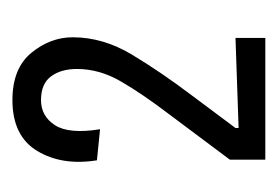

<svg xmlns="http://www.w3.org/2000/svg" viewBox="-89 -628 447 309"><g transform="rotate(-90 134.5 -473.5)"><path d="M32 -270V-327L106 -426Q138 -468 158 -502.5Q178 -537 178 -573Q178 -599 166 -615Q154 -631 128 -631Q102 -631 87.5 -608.5Q73 -586 81 -536L31 -541Q22 -597 46 -637Q70 -677 128 -677Q179 -677 204 -646.5Q229 -616 229 -580Q229 -531 201 -484.5Q173 -438 136 -389L83 -318V-313L228 -318V-270Z"/></g></svg>

Font: Bricolage Grotesque 12pt Condensed ExtraLight
Style: Regular
Weight: 200
Width: 3
Designer: Mathieu Triay
Foundry: Atelier Triay
Version: Version 1.001; ttfautohint (v1.8.4.7-5d5b);gftools[0.9.33.de